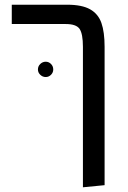

<svg xmlns="http://www.w3.org/2000/svg" viewBox="-20 -584 544 815"><path d="M424 -385V202L332 211V-385Q332 -440 318 -461Q304 -482 259 -482H30V-564H265Q328 -564 362.5 -544.5Q397 -525 410.5 -486.5Q424 -448 424 -385ZM141 -289Q141 -303 151 -312.5Q161 -322 174 -322Q187 -322 196.5 -312.5Q206 -303 206 -289Q206 -276 196.5 -266.5Q187 -257 174 -257Q161 -257 151 -266.5Q141 -276 141 -289Z"/></svg>

Font: Fira GO
Style: Regular
Weight: 400
Designer: Carrois Corporate
Foundry: Carrois Corporate GbR
Version: Version 0.300